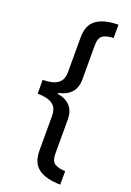

<svg xmlns="http://www.w3.org/2000/svg" viewBox="-184 -896 769 1126"><g transform="rotate(20 200.5 -333.0)"><path d="M42 -376Q102 -376 134 -397.5Q166 -419 166 -469V-686Q166 -763 212.5 -797Q259 -831 349 -832V-749Q308 -748 284 -733.5Q260 -719 260 -672V-458Q260 -357 153 -335V-330Q260 -310 260 -208V5Q260 52 284 66.5Q308 81 349 82V166Q259 165 212.5 131Q166 97 166 20V-196Q166 -247 134.5 -268.5Q103 -290 42 -290Z"/></g></svg>

Font: Noto Sans Gurmukhi UI Medium
Style: Regular
Weight: 500
Designer: Jelle Bosma - Monotype Design Team
Foundry: Monotype Imaging Inc.
Version: Version 2.004; ttfautohint (v1.8.4.7-5d5b)